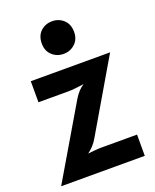

<svg xmlns="http://www.w3.org/2000/svg" viewBox="-146 -876 777 960"><g transform="rotate(-20 242.0 -395.5)"><path d="M10.5 0 236.5 -383.5Q260 -422.5 290.5 -441.5Q268 -438.5 245.8 -436Q223.5 -433.5 204.5 -433.5H47.5V-545.5H469.5L249 -169.5Q237 -148.5 223 -133.5Q209 -118.5 193.5 -107.5Q213 -109.5 232 -111.2Q251 -113 266 -113H455.5V0ZM249.5 -617.5Q213.5 -617.5 188.5 -640.8Q163.5 -664 163.5 -703.5Q163.5 -744.5 188.5 -767.8Q213.5 -791 249.5 -791Q285 -791 310.2 -767.8Q335.5 -744.5 335.5 -703.5Q335.5 -664 310 -640.8Q284.5 -617.5 249.5 -617.5Z"/></g></svg>

Font: Spline Sans SemiBold
Style: Regular
Weight: 600
Designer: Eben Sorkin, Mirko Velimirovic
Foundry: Sorkin Type
Version: Version 1.000; ttfautohint (v1.8.3)